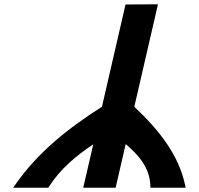

<svg xmlns="http://www.w3.org/2000/svg" viewBox="-20 -881 933 901"><path d="M458.4 -380.1C300.6 -279.6 157.2 -166.7 48.9 -10.4L41.7 0H206.6L209.7 -4.9C262.5 -87.4 335.4 -148.9 417.7 -203.9L370.6 0H522.6L569.9 -204.9C631.5 -152.4 683.9 -93.4 685.8 -5.8L685.9 0H851.3L849.1 -10.3C819.3 -153.1 728.2 -268.9 610.3 -380L721.3 -860.8L569.1 -860Z"/></svg>

Font: Stormning
Style: BoldObl
Weight: 400
Designer: Robert Jablonski, Mew Too
Foundry: Cannot Into Space Fonts
Version: Version 0.90